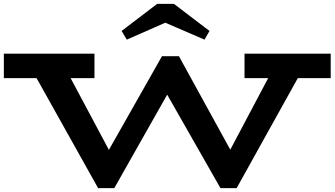

<svg xmlns="http://www.w3.org/2000/svg" viewBox="-30 -965 1739 998"><path d="M1689 -559H1518L1200 13H1116L839 -473L564 13H480L160 -559H-10V-686H461V-559H337L536 -186L812 -673H900L1167 -187L1364 -559H1241V-686H1689ZM602 -804 787 -945H874L1059 -804L1033 -759L829 -847L629 -759Z"/></svg>

Font: BioRhyme Expanded ExtraBold
Style: Regular
Weight: 800
Width: 7
Designer: Aoife Mooney
Foundry: Aoife Mooney Type
Version: Version 1.000